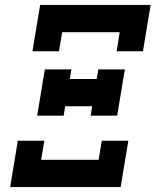

<svg xmlns="http://www.w3.org/2000/svg" viewBox="-20 -755 640 775"><path d="M111 -548 142 -735H588L557 -548H451L463 -625H231L218 -548ZM130 -288 161 -475H268L262 -436H370L377 -475H484L453 -288H346L352 -326H243L237 -288ZM21 0 52 -187H159L146 -110H378L391 -187H498L467 0Z"/></svg>

Font: Iosevka Slab XBdEx
Style: Italic
Weight: 800
Width: 7
Italic angle: -9°
Monospace: yes
Designer: Belleve Invis
Foundry: Belleve Invis
Version: Version 11.1.1; ttfautohint (v1.8.3)